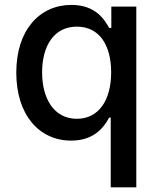

<svg xmlns="http://www.w3.org/2000/svg" viewBox="-20 -573 657 797"><path d="M439.6 204.5H545.8V-545.5H442.1V-457H433.2C414.1 -490.8 377.8 -552.6 276.3 -552.6C144.5 -552.6 47.6 -448.5 47.6 -271.7C47.6 -95.2 143.1 10.7 275.6 10.7C375 10.7 414.1 -50.1 433.2 -84.9H439.6ZM154.8 -272.7C154.8 -381 203.1 -462.4 299 -462.4C391.7 -462.4 441.4 -386.7 441.4 -272.7C441.4 -158 390.6 -79.9 299 -79.9C204.2 -79.9 154.8 -163.4 154.8 -272.7Z"/></svg>

Font: Margiela Sans Medium
Style: Regular
Weight: 500
Designer: Stefan Endress, Andreas Faust
Version: Version 1.100;FEAKit 1.0